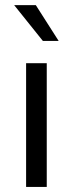

<svg xmlns="http://www.w3.org/2000/svg" viewBox="-20 -734 286 754"><path d="M163.6 -485.8V0H82.5V-485.8ZM120.6 -713.9 210.4 -573.2H148.4L35.6 -713.9Z"/></svg>

Font: Varta
Style: Regular
Weight: 400
Designer: Joana Correia, Viktoriya Grabowska, Eben Sorkin
Foundry: Sorkin Type
Version: Version 1.002; ttfautohint (v1.3) -l 8 -r 24 -G 200 -x 12 -H